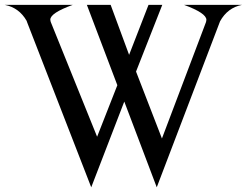

<svg xmlns="http://www.w3.org/2000/svg" viewBox="-54 -758 1025 797"><path d="M-34.2 -737.8H248Q154.8 -704.1 154.8 -676.3Q154.8 -672.9 155.8 -669.9L157.2 -665.5L349.1 -190.4L433.1 -404.3L306.6 -737.8H405.3L481.9 -530.3L562.5 -737.8H619.6L510.7 -460.9L618.2 -183.1L800.8 -665.5L801.8 -669.4Q802.7 -672.4 802.7 -675.3V-675.8Q802.7 -703.6 710 -737.8H950.7Q890.6 -726.1 859.4 -669.4L857.9 -665.5L596.7 19.5L461.9 -336.4L324.7 19.5L58.6 -665.5L58.1 -667L56.6 -671.4Q25.4 -726.1 -34.2 -737.8Z"/></svg>

Font: Modern Antiqua
Style: Regular
Weight: 500
Version: Version 1.0